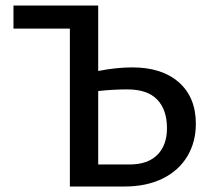

<svg xmlns="http://www.w3.org/2000/svg" viewBox="-20 -678 776 698"><path d="M692 -228Q692 -161 660.5 -109Q629 -57 570.5 -28.5Q512 0 433 0H234V-574H29V-658H337V-420Q404 -433 461 -433Q569 -433 630.5 -378.5Q692 -324 692 -228ZM587 -212Q587 -279 551.5 -316Q516 -353 443 -353Q390 -353 337 -347V-80H450Q517 -80 552 -115Q587 -150 587 -212Z"/></svg>

Font: Ysabeau SC Semibold
Style: Regular
Weight: 600
Designer: Christian Thalmann (Catharsis Fonts)
Version: Version 0.003